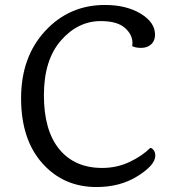

<svg xmlns="http://www.w3.org/2000/svg" viewBox="-20 -745 717 774"><path d="M605 -605Q605 -580 589 -566Q573 -552 549.5 -552Q526 -552 513 -559Q514 -566 514 -572Q514 -606 483 -633Q452 -660 386 -660Q294 -660 225.5 -581.5Q157 -503 157 -361Q157 -219 219 -143.5Q281 -68 392 -68Q451 -68 502 -92Q553 -116 586 -149Q593 -148 599.5 -139.5Q606 -131 606 -117Q606 -80 535.5 -35.5Q465 9 369 9Q236 9 150.5 -87Q65 -183 65 -349Q65 -515 162 -620Q259 -725 403 -725Q489 -725 547 -690Q605 -655 605 -605Z"/></svg>

Font: Laila
Style: Regular
Weight: 400
Designer: Hitesh Malaviya
Foundry: Indian Type Foundry
Version: Version 1.302;PS 1.0;hotconv 1.0.78;makeotf.lib2.5.61930; tt